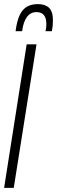

<svg xmlns="http://www.w3.org/2000/svg" viewBox="-25 -916 278 936"><path d="M-5 0 105 -700H153L42 0ZM160 -896Q195 -896 214 -878Q233 -860 233 -817Q233 -788 228 -764H197Q201 -779 201 -799Q201 -857 153 -857Q123 -857 105.5 -832Q88 -807 83 -764H51Q60 -835 85.5 -865.5Q111 -896 160 -896Z"/></svg>

Font: Georama ExtraCondensed Light
Style: Italic
Weight: 300
Width: 2
Italic angle: -9°
Designer: Jean-Baptiste Levee
Foundry: Production Type
Version: Version 1.000